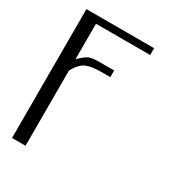

<svg xmlns="http://www.w3.org/2000/svg" viewBox="-188 -907 937 1022"><g transform="rotate(30 281.0 -396.0)"><path d="M458 -792V-750H125V-532.2Q160.2 -566.4 179.2 -574.7Q198.2 -583 241.2 -583H333V-542H278.3Q217.8 -542 185.5 -527.8Q153.3 -513.7 125 -462.9V0H42V-792Z"/></g></svg>

Font: wanta
Style: Medium
Weight: 500
Version: Version 0.91